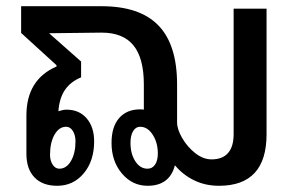

<svg xmlns="http://www.w3.org/2000/svg" viewBox="-20 -588 953 618"><path d="M838 -560V-156Q838 10 685 10Q641 10 605 -7.5Q569 -25 543 -56Q526 10 455 10Q406 10 372.5 -29.5Q339 -69 339 -128Q339 -180 363.5 -208Q388 -236 431 -236Q439 -236 443 -235V-316Q443 -401 409.5 -442Q376 -483 307 -483L138 -481L241 -390V-339Q207 -325 189 -298.5Q171 -272 168 -230Q183 -235 194 -235Q235 -235 259 -207Q283 -179 283 -133Q283 -70 249.5 -30Q216 10 164 10Q117 10 91 -17Q65 -44 65 -93V-216Q65 -332 162 -374V-378L48 -482V-568H307Q430 -568 490 -506Q550 -444 550 -316V-194Q550 -172 566.5 -143.5Q583 -115 608.5 -95Q634 -75 661 -75Q696 -75 714 -95.5Q732 -116 732 -156V-560ZM193 -180Q170 -180 155.5 -154.5Q141 -129 141 -90Q141 -71 149.5 -58Q158 -45 171 -45Q194 -45 208.5 -70Q223 -95 223 -133Q223 -153 214.5 -166.5Q206 -180 193 -180ZM488 -94Q488 -129 471.5 -154.5Q455 -180 431 -180Q417 -180 408.5 -166Q400 -152 400 -128Q400 -93 415.5 -69Q431 -45 455 -45Q470 -45 479 -58Q488 -71 488 -94Z"/></svg>

Font: KoHo SemiBold
Style: Regular
Weight: 600
Designer: Cadson Demak & Katatrad Team
Foundry: Cadson Demak Co.,Ltd.
Version: Version 1.000; ttfautohint (v1.6)